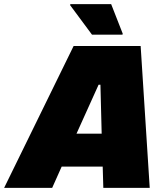

<svg xmlns="http://www.w3.org/2000/svg" viewBox="-79 -911 796 931"><path d="M-59 0 278 -688H603L647 0H422L419 -103H220L174 0ZM292 -263H414L408 -500H399ZM367 -743 261 -886 262 -891H460L516 -748L515 -743Z"/></svg>

Font: Saira Thin Black
Style: Italic
Weight: 900
Italic angle: -12°
Version: Version 1.101